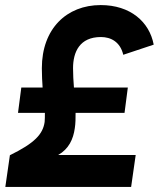

<svg xmlns="http://www.w3.org/2000/svg" viewBox="-20 -737 626 757"><path d="M19 -125 1 0H497L515 -126H209.5C251 -149.5 269 -188 275 -232C278 -251 278 -271 278 -292H471L484 -392H271.5C269.5 -417.5 268 -443 268 -468C268 -532 294 -591 378 -591C417 -591 454 -572 466 -521L586 -561C569 -651 494 -717 377 -717C243 -717 145 -624 145 -468C145 -440 146.5 -414.5 148 -392H64L51 -292H157C157 -279 157 -267 156 -256C149 -208 117 -173 19 -125Z"/></svg>

Font: HK Grotesk Black
Style: Italic
Weight: 900
Italic angle: -16°
Designer: Alfredo Marco Pradil
Foundry: Hanken Design Co.
Version: Version 3.001;FEAKit 1.0